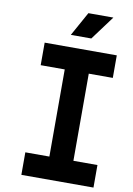

<svg xmlns="http://www.w3.org/2000/svg" viewBox="-119 -1239 906 1311"><g transform="rotate(10 333.5 -583.5)"><path d="M291.7 -1000 384.1 -1166.7H557.3L433.6 -1000ZM625 -916.7V-760.4H458.3V-156.2H625V0H125V-156.2H291.7V-760.4H125V-916.7Z"/></g></svg>

Font: TypoPRO Monoid
Style: Bold
Weight: 700
Width: 4
Monospace: yes
Designer: Andreas Larsen (@larsenwork)
Version: Version 0.61